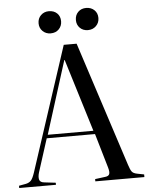

<svg xmlns="http://www.w3.org/2000/svg" viewBox="-60 -962 781 1010"><g transform="rotate(-5 330.5 -456.5)"><path d="M0 0V-12L38 -19Q55 -23 64.5 -33.5Q74 -44 84 -74L299 -730H367L581 -71Q589 -46 596.5 -35.5Q604 -25 625 -21L661 -14V0H402V-12L456 -19Q474 -21 478 -32Q482 -43 475 -67L422 -248H167L111 -73Q104 -50 108 -35Q112 -20 134 -18L194 -11V0ZM174 -266H415L297 -650H295ZM433 -796Q407 -796 390.5 -812.5Q374 -829 374 -854Q374 -880 390.5 -896.5Q407 -913 433 -913Q459 -913 476 -897Q493 -881 493 -855Q493 -830 476 -813Q459 -796 433 -796ZM236 -796Q211 -796 194 -812.5Q177 -829 177 -854Q177 -880 194 -896.5Q211 -913 236 -913Q263 -913 279.5 -897Q296 -881 296 -855Q296 -830 279.5 -813Q263 -796 236 -796Z"/></g></svg>

Font: Display Regular
Style: Regular
Weight: 400
Designer: Latin by Veronika Burian and Jose Scaglione. Greek by Irene Vlachou. Cyrillic by Vera Evstafieva.
Foundry: TypeTogether
Version: Version 3.002